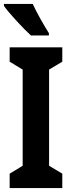

<svg xmlns="http://www.w3.org/2000/svg" viewBox="-25 -954 360 974"><path d="M141 -934H-5V-924C20 -888 97 -805 132 -774H223V-786C202 -818 160 -892 141 -934ZM291 0V-73L224 -113V-601L291 -641V-714H24V-641L90 -601V-113L24 -73V0Z"/></svg>

Font: Noto Sans Malayalam ExtraCondensed
Style: Bold
Weight: 700
Width: 2
Designer: Jelle Bosma - Monotype Design Team
Foundry: Monotype Imaging Inc.
Version: Version 2.104